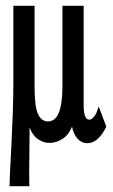

<svg xmlns="http://www.w3.org/2000/svg" viewBox="-20 -483 390 661"><path d="M13 158Q13 139 15 100.5Q17 62 19.5 11.5Q22 -39 24 -94.5Q26 -150 26 -203V-463H99V-184Q99 -115 111 -90Q123 -65 145 -65Q171 -65 183 -96.5Q195 -128 195 -185V-463H268V-122Q268 -71 287 -71Q295 -71 303.5 -81Q312 -91 315 -103L320 -116L346 -47Q318 10 281 10Q261 10 247 -5.5Q233 -21 228 -47Q217 -19 195.5 -5Q174 9 150 9Q129 9 110 -4.5Q91 -18 82 -45Q82 1 81 57.5Q80 114 81 158Z"/></svg>

Font: Inconsolata ExtraCondensed SemiBold
Style: Regular
Weight: 600
Width: 2
Monospace: yes
Designer: Raph Levien, Cyreal, Brenton Simpson
Foundry: Raph Levien, Cyreal, Google
Version: Version 3.001; ttfautohint (v1.8.2.53-6de2)